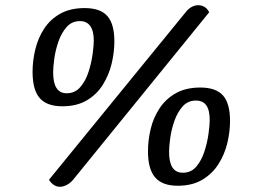

<svg xmlns="http://www.w3.org/2000/svg" viewBox="-20 -699 979 737"><path d="M210 18Q198 18 187 11Q176 4 168 -9L695 -655Q705 -667 717 -673Q729 -679 741 -679Q754 -679 765 -672.5Q776 -666 783 -652L259 -7Q248 5 235 11.5Q222 18 210 18ZM219 -291Q160 -291 132.5 -322.5Q105 -354 105 -423Q105 -466 115.5 -509.5Q126 -553 149.5 -589Q173 -625 211.5 -646.5Q250 -668 305 -668Q365 -668 392 -637.5Q419 -607 419 -540Q419 -498 408.5 -454.5Q398 -411 375 -374Q352 -337 313.5 -314Q275 -291 219 -291ZM236 -341Q268 -341 288.5 -365Q309 -389 320 -423.5Q331 -458 335.5 -491.5Q340 -525 340 -543Q340 -580 326.5 -599Q313 -618 287 -618Q256 -618 236 -595.5Q216 -573 204.5 -540Q193 -507 188.5 -474.5Q184 -442 184 -421Q184 -381 197 -361Q210 -341 236 -341ZM662 14Q603 14 575.5 -18Q548 -50 548 -118Q548 -161 558.5 -204.5Q569 -248 593 -284Q617 -320 655.5 -341.5Q694 -363 749 -363Q809 -363 836 -332.5Q863 -302 863 -235Q863 -193 852.5 -149.5Q842 -106 818.5 -69Q795 -32 756.5 -9Q718 14 662 14ZM682 -36Q714 -36 734 -60Q754 -84 765 -118.5Q776 -153 780.5 -186.5Q785 -220 785 -238Q785 -276 772 -294.5Q759 -313 732 -313Q701 -313 681 -290.5Q661 -268 649.5 -235Q638 -202 633.5 -169.5Q629 -137 629 -116Q629 -76 642 -56Q655 -36 682 -36Z"/></svg>

Font: Sansita Swashed Light
Style: Regular
Weight: 300
Designer: Pablo Cosgaya
Foundry: Omnibus-Type
Version: Version 1.003